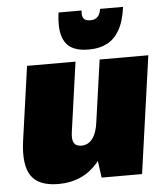

<svg xmlns="http://www.w3.org/2000/svg" viewBox="-55 -820 761 880"><g transform="rotate(-5 326.0 -379.5)"><path d="M260 -220Q255 -186 264.5 -170Q274 -154 299 -154Q330 -154 350 -180.5Q370 -207 376 -257L454 -330L448 -290Q426 -143 357.5 -65.5Q289 12 179 12Q88 12 53.5 -38.5Q19 -89 34 -199L82 -540H305ZM564 0H378L359 -137L416 -540H640ZM367 -590Q322 -590 292 -607Q262 -624 250 -664Q238 -704 247 -771H353Q351 -753 354.5 -742.5Q358 -732 366.5 -727.5Q375 -723 386 -723H393Q411 -723 423 -735Q435 -747 438 -771H544Q535 -704 512 -664.5Q489 -625 454 -607.5Q419 -590 374 -590Z"/></g></svg>

Font: Pathway Extreme Condensed Black
Style: Italic
Weight: 900
Width: 3
Italic angle: -8°
Version: Version 1.001;gftools[0.9.26]